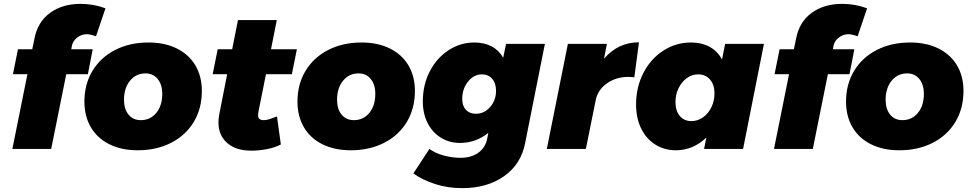

<svg xmlns="http://www.w3.org/2000/svg" viewBox="-20 -771 5028 994"><path d="M352 -533 349 -516H460L435 -387H323L245 0H44L122 -387H47L73 -516H147L159 -574Q176 -659 240 -705Q304 -751 397 -751Q464 -751 526 -728L477 -583Q467 -587 453 -590.5Q439 -594 431 -594Q402 -594 379.5 -576.5Q357 -559 352 -533Z M1025 -300Q1025 -209 983 -139.5Q941 -70 865.5 -31.5Q790 7 693 7Q609 7 546.5 -24Q484 -55 450.5 -112Q417 -169 417 -245Q417 -335 459 -404.5Q501 -474 576.5 -512.5Q652 -551 749 -551Q833 -551 895.5 -520Q958 -489 991.5 -432.5Q1025 -376 1025 -300ZM622 -254Q622 -206 645.5 -177.5Q669 -149 709 -149Q758 -149 789 -186.5Q820 -224 820 -285Q820 -333 796.5 -362Q773 -391 733 -391Q684 -391 653 -353Q622 -315 622 -254Z M1318 -193Q1316 -179 1316 -175Q1316 -161 1323.5 -155Q1331 -149 1345 -149Q1359 -149 1374.5 -154Q1390 -159 1414 -168L1434 -23Q1403 -7 1362 1Q1321 9 1281 9Q1202 9 1156.5 -30.5Q1111 -70 1111 -137Q1111 -159 1115 -178L1156 -387H1081L1107 -516H1182L1212 -667H1413L1383 -516H1517L1491 -387H1357Z M2128 -300Q2128 -209 2086 -139.5Q2044 -70 1968.5 -31.5Q1893 7 1796 7Q1712 7 1649.5 -24Q1587 -55 1553.5 -112Q1520 -169 1520 -245Q1520 -335 1562 -404.5Q1604 -474 1679.5 -512.5Q1755 -551 1852 -551Q1936 -551 1998.5 -520Q2061 -489 2094.5 -432.5Q2128 -376 2128 -300ZM1725 -254Q1725 -206 1748.5 -177.5Q1772 -149 1812 -149Q1861 -149 1892 -186.5Q1923 -224 1923 -285Q1923 -333 1899.5 -362Q1876 -391 1836 -391Q1787 -391 1756 -353Q1725 -315 1725 -254Z M2120 127 2203 0Q2235 23 2278.5 34.5Q2322 46 2364 46Q2420 46 2456.5 19.5Q2493 -7 2502 -52L2508 -83Q2443 -31 2362 -31Q2306 -31 2262 -58.5Q2218 -86 2193.5 -134.5Q2169 -183 2169 -246Q2169 -331 2204.5 -400.5Q2240 -470 2301.5 -510.5Q2363 -551 2436 -551Q2487 -551 2525 -531Q2563 -511 2585 -472L2600 -544H2801L2699 -32Q2678 79 2590 141Q2502 203 2373 203Q2298 203 2233 182Q2168 161 2120 127ZM2548 -301Q2548 -340 2528 -363Q2508 -386 2475 -386Q2433 -386 2403 -348.5Q2373 -311 2373 -259Q2373 -223 2392 -202.5Q2411 -182 2444 -182Q2487 -182 2517.5 -217Q2548 -252 2548 -301Z M3288 -552 3264 -371Q3244 -373 3234 -373Q3169 -373 3121.5 -339Q3074 -305 3064 -252L3013 0H2811L2920 -544H3122L3107 -467Q3180 -552 3288 -552Z M3273 -230Q3273 -319 3310.5 -392.5Q3348 -466 3413.5 -508.5Q3479 -551 3557 -551Q3613 -551 3654 -528.5Q3695 -506 3718 -463L3734 -544H3935L3827 0H3625L3637 -59Q3568 7 3479 7Q3419 7 3372 -23Q3325 -53 3299 -106.5Q3273 -160 3273 -230ZM3679 -288Q3679 -332 3656 -359Q3633 -386 3594 -386Q3562 -386 3535.5 -366.5Q3509 -347 3493 -314.5Q3477 -282 3477 -243Q3477 -197 3499.5 -170.5Q3522 -144 3560 -144Q3592 -144 3619.5 -163.5Q3647 -183 3663 -216Q3679 -249 3679 -288Z M4295 -533 4292 -516H4403L4378 -387H4266L4188 0H3987L4065 -387H3990L4016 -516H4090L4102 -574Q4119 -659 4183 -705Q4247 -751 4340 -751Q4407 -751 4469 -728L4420 -583Q4410 -587 4396 -590.5Q4382 -594 4374 -594Q4345 -594 4322.5 -576.5Q4300 -559 4295 -533Z M4968 -300Q4968 -209 4926 -139.5Q4884 -70 4808.5 -31.5Q4733 7 4636 7Q4552 7 4489.5 -24Q4427 -55 4393.5 -112Q4360 -169 4360 -245Q4360 -335 4402 -404.5Q4444 -474 4519.5 -512.5Q4595 -551 4692 -551Q4776 -551 4838.5 -520Q4901 -489 4934.5 -432.5Q4968 -376 4968 -300ZM4565 -254Q4565 -206 4588.5 -177.5Q4612 -149 4652 -149Q4701 -149 4732 -186.5Q4763 -224 4763 -285Q4763 -333 4739.5 -362Q4716 -391 4676 -391Q4627 -391 4596 -353Q4565 -315 4565 -254Z"/></svg>

Font: Gontserrat ExtraBold
Style: Italic
Weight: 800
Italic angle: -11.3°
Designer: Julieta Ulanovsky
Foundry: Julieta Ulanovsky
Version: Version 6.001